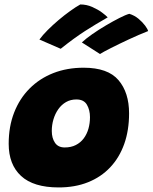

<svg xmlns="http://www.w3.org/2000/svg" viewBox="-20 -833 685 862"><path d="M243.5 8.5Q130.5 8.5 74.8 -42.8Q19 -94 19 -187.5Q19 -265 43.5 -327.8Q68 -390.5 112.8 -435.5Q157.5 -480.5 219.2 -504.8Q281 -529 355.5 -529Q464.5 -529 512 -473.2Q559.5 -417.5 559.5 -324Q559.5 -248 537.8 -186.8Q516 -125.5 474.8 -81.8Q433.5 -38 375.2 -14.8Q317 8.5 243.5 8.5ZM270.5 -171Q299 -171 320.2 -181.8Q341.5 -192.5 355.8 -211.5Q370 -230.5 377 -255Q384 -279.5 384 -307Q384 -339 370.2 -362.8Q356.5 -386.5 323 -386.5Q297 -386.5 276.5 -374.8Q256 -363 241.8 -342.8Q227.5 -322.5 220 -297.2Q212.5 -272 212.5 -245Q212.5 -213 226.8 -192Q241 -171 270.5 -171ZM340.5 -813Q368.5 -813 394 -801.8Q419.5 -790.5 438 -776.8Q456.5 -763 463.5 -755Q435 -738.5 410.2 -723.8Q385.5 -709 361.5 -693.5Q337.5 -678 311 -658.8Q284.5 -639.5 252.5 -614L157 -655.5Q171 -675 193.8 -697.8Q216.5 -720.5 242.8 -742.8Q269 -765 294.8 -783.5Q320.5 -802 340.5 -813ZM560.5 -771Q583.5 -764 601.8 -748.8Q620 -733.5 631.5 -718Q643 -702.5 645 -693.5Q603 -677 558 -656Q513 -635 477.5 -617Q442 -599 429 -590.5L347.5 -642.5Q365.5 -659.5 394.5 -679.8Q423.5 -700 455.8 -719Q488 -738 516 -752.2Q544 -766.5 560.5 -771Z"/></svg>

Font: Grandstander Thin Black
Style: Italic
Weight: 900
Italic angle: -15°
Version: Version 1.200